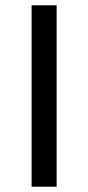

<svg xmlns="http://www.w3.org/2000/svg" viewBox="-20 -709 335 729"><path d="M195 0H100V-689H195Z"/></svg>

Font: Fira Sans
Style: Regular
Weight: 400
Designer: bBox Type GmbH & Carrois Corporate GbR & Edenspiekermann AG
Foundry: bBox Type GmbH & Carrois Corporate GbR & Edenspiekermann AG
Version: Version 4.301